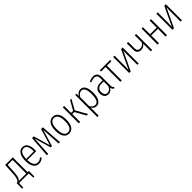

<svg xmlns="http://www.w3.org/2000/svg" viewBox="509 -2377 4424 4424"><g transform="rotate(-45 2721.5 -165.0)"><path d="M406 -39V143H372L362 0H52L42 143H8V-39H34Q56 -60 69 -81.5Q82 -103 91.5 -149.5Q101 -196 105 -281L118 -522H366V-39ZM321 -483H160L149 -286Q144 -201 135 -153Q126 -105 112.5 -80.5Q99 -56 76 -39H321Z M848 -241H558Q566 -29 695 -29Q729 -29 755 -41Q781 -53 809 -79L833 -52Q803 -21 769.5 -5Q736 11 695 11Q609 11 560.5 -57.5Q512 -126 512 -257Q512 -390 558.5 -461Q605 -532 686 -532Q767 -532 808.5 -468Q850 -404 850 -282Q850 -261 848 -241ZM806 -297Q806 -493 686 -493Q630 -493 595.5 -441.5Q561 -390 558 -277H806Z M1382 0H1338L1318 -326Q1313 -385 1311 -473L1188 -67H1146L1026 -474Q1024 -406 1019 -327L999 0H955L993 -522H1049L1167 -114L1289 -522H1345Z M1854 -263Q1854 -130 1806 -59.5Q1758 11 1673 11Q1588 11 1540.5 -59Q1493 -129 1493 -260Q1493 -393 1541 -462.5Q1589 -532 1674 -532Q1760 -532 1807 -464.5Q1854 -397 1854 -263ZM1540 -260Q1540 -143 1574.5 -86Q1609 -29 1673 -29Q1807 -29 1807 -263Q1807 -493 1674 -493Q1610 -493 1575 -436.5Q1540 -380 1540 -260Z M2277 -522 2142 -280 2299 0H2251L2105 -259H2040V0H1995V-522H2040V-296H2106L2233 -522Z M2731 -264Q2731 -132 2688 -60.5Q2645 11 2568 11Q2528 11 2497 -9.5Q2466 -30 2445 -63V195L2400 202V-522H2439L2442 -446Q2495 -532 2575 -532Q2650 -532 2690.5 -465Q2731 -398 2731 -264ZM2683 -264Q2683 -382 2654.5 -437.5Q2626 -493 2569 -493Q2530 -493 2501 -469.5Q2472 -446 2445 -403V-112Q2494 -29 2562 -29Q2683 -29 2683 -264Z M3163 -21 3153 11Q3122 3 3106.5 -17.5Q3091 -38 3088 -75Q3041 11 2955 11Q2893 11 2857.5 -31.5Q2822 -74 2822 -145Q2822 -226 2870.5 -269Q2919 -312 3008 -312H3083V-376Q3083 -435 3060 -464.5Q3037 -494 2987 -494Q2957 -494 2928.5 -486.5Q2900 -479 2866 -465L2852 -498Q2926 -532 2990 -532Q3059 -532 3093 -492.5Q3127 -453 3127 -379V-96Q3127 -63 3135.5 -46.5Q3144 -30 3163 -21ZM3083 -128V-277H3012Q2869 -277 2869 -146Q2869 -88 2893.5 -57.5Q2918 -27 2961 -27Q3043 -27 3083 -128Z M3543 -522 3537 -482H3394V0H3349V-482H3201V-522Z M3946 0H3902V-356Q3902 -412 3909 -468L3687 0H3636V-522H3680V-188Q3680 -118 3674 -55L3894 -522H3946Z M4386 -522V0H4341V-247Q4288 -178 4207 -178Q4151 -178 4116 -211.5Q4081 -245 4081 -314V-522H4126V-316Q4126 -264 4148.5 -240.5Q4171 -217 4213 -217Q4252 -217 4286 -237.5Q4320 -258 4341 -292V-522Z M4824 0V-252H4607V0H4562V-522H4607V-291H4824V-522H4869V0Z M5355 0H5311V-356Q5311 -412 5318 -468L5096 0H5045V-522H5089V-188Q5089 -118 5083 -55L5303 -522H5355Z"/></g></svg>

Font: Fira Sans Extra Condensed ExtraLight
Style: Regular
Weight: 275
Width: 1
Designer: Carrois Corporate & Edenspiekermann AG
Foundry: Carrois Corporate GbR & Edenspiekermann AG
Version: Version 4.203